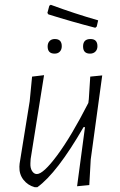

<svg xmlns="http://www.w3.org/2000/svg" viewBox="-20 -774 503 802"><path d="M378 -658Q281 -683 182 -714L178 -720L186 -750L192 -754Q292 -717 390 -689L384 -663ZM208 -550Q179 -550 179 -580Q179 -594 187 -602.5Q195 -611 209 -611Q238 -611 238 -581Q238 -567 230 -558.5Q222 -550 208 -550ZM356 -550Q327 -550 327 -580Q327 -611 358 -611Q387 -611 387 -581Q387 -567 378.5 -558.5Q370 -550 356 -550ZM164 -460 108 -110 107 -92Q106 -72 114 -59.5Q122 -47 134 -47Q161 -47 219.5 -126Q278 -205 349 -344L351 -360L357 -454L407 -459L359 -108L353 -1L302 4L335 -243H329Q218 -51 136 8H125Q96 0 78 -23Q60 -46 61 -78L62 -91L104 -351L114 -454Z"/></svg>

Font: Alegreya Sans Light
Style: Italic
Weight: 300
Italic angle: -7°
Designer: Juan Pablo del Peral
Foundry: Huerta Tipografica
Version: Version 2.007